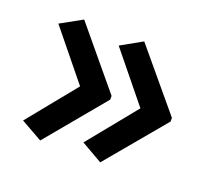

<svg xmlns="http://www.w3.org/2000/svg" viewBox="-82 -678 705 637"><g transform="rotate(20 270.0 -359.5)"><path d="M500 -353 327 -146 252 -189 391 -360 252 -531 327 -573 500 -366ZM287 -353 115 -146 39 -189 178 -360 39 -531 115 -573 287 -366Z"/></g></svg>

Font: Noto Sans Kannada UI Medium
Style: Regular
Weight: 500
Designer: Jelle Bosma - Monotype Design Team
Foundry: Monotype Imaging Inc.
Version: Version 2.005; ttfautohint (v1.8.4.7-5d5b)